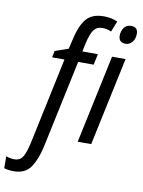

<svg xmlns="http://www.w3.org/2000/svg" viewBox="-224 -836 852 1147"><g transform="rotate(10 202.5 -262.5)"><path d="M-60 240Q11 240 44 190.5Q77 141 94 62L207 -470H301L315 -536H221L232 -589Q245 -646 263 -670.5Q281 -695 315 -695Q342 -695 369 -683L395 -748Q358 -765 311 -765Q240 -765 205 -723.5Q170 -682 150 -590L138 -538L57 -510L49 -470H124L13 54Q1 110 -15.5 139.5Q-32 169 -68 169Q-91 169 -118 160V232Q-91 240 -60 240ZM467 -626Q490 -626 506.5 -645.5Q523 -665 523 -696Q523 -737 482 -737Q453 -737 438.5 -715.5Q424 -694 424 -669Q424 -626 467 -626ZM287 0H369L483 -536H401Z"/></g></svg>

Font: Noto Sans UI SemiCondensed
Style: Italic
Weight: 400
Width: 4
Italic angle: -12°
Designer: Monotype Design Team
Foundry: Monotype Imaging Inc.
Version: Version 1.901